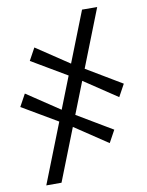

<svg xmlns="http://www.w3.org/2000/svg" viewBox="-98 -831 806 1056"><g transform="rotate(-10 305.0 -303.0)"><path d="M73.5 155.5 435 -762.5 519.5 -762 158.5 155.5ZM457.5 -13 259 -145.5 214 -172.5 7.5 -294 45 -362.5 239 -233 282.5 -208 495 -81.5ZM553 -253 354.5 -385.5 309.5 -412.5 103 -534.5 140.5 -603 334.5 -473.5 378 -448.5 590.5 -321.5Z"/></g></svg>

Font: Merriweather 48pt SemiBold
Style: Italic
Weight: 600
Italic angle: -7.8°
Designer: Eben Sorkin
Foundry: Eben Sorkin
Version: Version 2.101